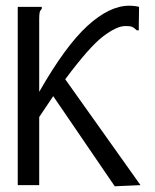

<svg xmlns="http://www.w3.org/2000/svg" viewBox="-20 -647 540 671"><path d="M381 4 166 -311 117 -238V0H42V-623H126V-616Q120 -610 118.5 -603Q117 -596 117 -579V-326Q209 -487 286 -557Q363 -627 431 -627Q451 -627 466 -623L465 -551V-541H458Q450 -549 443 -552.5Q436 -556 422 -556H418Q388 -556 340.5 -520Q293 -484 208 -370L471 0Z"/></svg>

Font: Vazir Code
Style: Code
Weight: 400
Foundry: DejaVu fonts team - Redesigned by Saber Rastikerdar
Version: Version 1.1.2